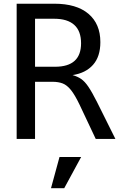

<svg xmlns="http://www.w3.org/2000/svg" viewBox="-20 -749 642 1035"><path d="M69.8 -729H272.9Q392.6 -729 456.8 -674.6Q521 -620.1 521 -522Q521 -443.8 481.4 -399.4Q441.9 -355 371.1 -344.2Q397.5 -336.9 417.2 -323.5Q437 -310.1 456.5 -281.2Q476.1 -252.4 502.9 -199.2L602.1 0H496.1L409.2 -184.1Q383.8 -237.3 362.3 -263.9Q340.8 -290.5 317.6 -299.3Q294.4 -308.1 263.2 -308.1H168.9V0H69.8ZM276.9 -389.2Q417 -389.2 417 -515.6Q417 -582 380.1 -615Q343.3 -647.9 272.9 -647.9H168.9V-389.2ZM300.8 97.2H417.5L326.2 265.6H254.9Z"/></svg>

Font: Vazir Code Hack
Style: Code-Hack
Weight: 400
Foundry: DejaVu fonts team - Redesigned by Saber Rastikerdar
Version: Version 1.1.2